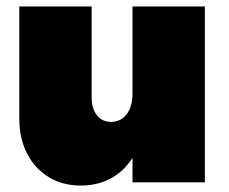

<svg xmlns="http://www.w3.org/2000/svg" viewBox="-20 -567 712 597"><path d="M617 -547V0H392V-76Q365 -34 324 -12Q283 10 231 10Q175 10 132 -16Q89 -42 64.5 -89Q40 -136 40 -198V-547H265V-263Q265 -229 281.5 -208.5Q298 -188 325 -188Q356 -188 374 -212Q392 -236 392 -276V-547Z"/></svg>

Font: Gontserrat Black
Style: Regular
Weight: 900
Designer: Julieta Ulanovsky
Foundry: Julieta Ulanovsky
Version: Version 6.001